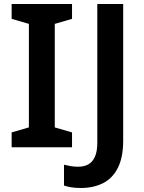

<svg xmlns="http://www.w3.org/2000/svg" viewBox="-20 -734 720 957"><path d="M339 0H38V-74L124 -99V-615L38 -640V-714H339V-640L253 -615V-99L339 -74ZM383 203Q355 203 334.5 199.5Q314 196 299 191V87Q315 91 332.5 94Q350 97 370 97Q399 97 420 85.5Q441 74 453 47.5Q465 21 465 -23V-714H594V-33Q594 50 567.5 102.5Q541 155 493.5 179Q446 203 383 203Z"/></svg>

Font: Noto Sans Khmer SemiBold
Style: Regular
Weight: 600
Version: Version 2.003